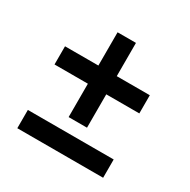

<svg xmlns="http://www.w3.org/2000/svg" viewBox="-131 -729 797 805"><g transform="rotate(30 267.5 -326.0)"><path d="M215.5 -194.5V-356H54V-444H215.5V-605H304.5V-444H464.5V-356H304.5V-194.5ZM52.5 -46.5V-135H468V-46.5Z"/></g></svg>

Font: League Spartan Medium
Style: Regular
Weight: 500
Foundry: The League of Moveable Type
Version: Version 2.002